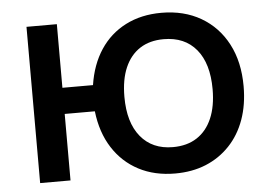

<svg xmlns="http://www.w3.org/2000/svg" viewBox="-51 -784 1220 863"><g transform="rotate(-5 559.0 -352.5)"><path d="M706 10Q613 10 541.5 -27.5Q470 -65 425.5 -134.5Q381 -204 370 -300H234V0H97V-705H234V-418H372Q386 -510 430 -576.5Q474 -643 544.5 -679Q615 -715 706 -715Q808 -715 884.5 -670.5Q961 -626 1003.5 -545Q1046 -464 1046 -354Q1046 -271 1022 -204Q998 -137 952.5 -89Q907 -41 845 -15.5Q783 10 706 10ZM706 -109Q770 -109 814.5 -138Q859 -167 882.5 -221.5Q906 -276 906 -353Q906 -469 853.5 -532.5Q801 -596 706 -596Q643 -596 599 -567.5Q555 -539 531.5 -485Q508 -431 508 -353Q508 -237 560.5 -173Q613 -109 706 -109Z"/></g></svg>

Font: Nunito Sans 7pt
Style: Bold
Weight: 700
Designer: Vernon Adams
Foundry: Vernon Adams
Version: Version 3.101;gftools[0.9.27]